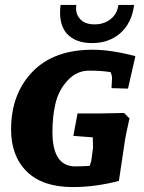

<svg xmlns="http://www.w3.org/2000/svg" viewBox="-20 -749 586 780"><path d="M356 -547Q430 -547 530 -521L500 -389L433 -391L435 -428Q437 -437 429 -456Q392 -462 342 -462Q292 -462 255.5 -423Q219 -384 206 -331Q193 -278 193 -213Q193 -73 286 -73Q304 -73 344 -75Q349 -88 351 -97L358 -149L357 -191L278 -197L295 -288H378L484 -290L506 -268Q490 -199 485 -161L463 -14Q367 11 276 11Q153 11 89 -52Q25 -115 25 -223Q25 -367 111.5 -457Q198 -547 356 -547ZM250 -614Q224 -646 224 -697Q224 -712 226 -729H290Q289 -722 289 -715Q289 -688 308 -669Q327 -650 364.5 -650Q402 -650 429 -671Q456 -692 461 -729H525Q515 -655 469 -614.5Q423 -574 354 -574Q285 -574 250 -614Z"/></svg>

Font: Andada SC
Style: Bold Italic
Weight: 700
Italic angle: -8.29999°
Designer: Carolina Giovagnoli
Foundry: Carolina Giovagnoli
Version: Version 1.003